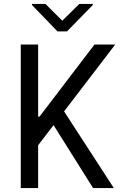

<svg xmlns="http://www.w3.org/2000/svg" viewBox="-20 -953 631 973"><path d="M451.7 0 251.4 -318.9 173.3 -217V0H85.2V-727.3H173.3V-362.2H180.4L458.8 -727.3H563.9L304.7 -388.5L556.8 0ZM210.2 -933.2 295.5 -848 382.1 -933.2H450.3V-927.6L319.6 -794H271.3L142 -927.6V-933.2Z"/></svg>

Font: Inter UI
Style: Regular
Weight: 400
Designer: Rasmus Andersson
Foundry: rsms
Version: Version 2.2